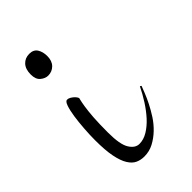

<svg xmlns="http://www.w3.org/2000/svg" viewBox="-116 -363 393 393"><g transform="rotate(-45 80.5 -166.5)"><path d="M33.2 -203.1Q37.1 -203.1 40.8 -200.9Q44.4 -198.7 47.1 -196.3Q49.8 -193.8 51.5 -191.2Q53.2 -188.5 53.2 -188Q53.2 -187.5 52 -182.9Q50.8 -178.2 49.1 -167.5Q47.4 -156.7 46.1 -139.4Q44.9 -122.1 44.9 -96.2Q44.9 -61.5 53.5 -47.9Q62 -34.2 74.2 -34.2Q86.4 -34.2 98.4 -41.5Q110.4 -48.8 121.1 -60.5Q131.8 -72.3 141.4 -87.2Q150.9 -102.1 158.2 -117.2L161.1 -115.2Q159.2 -110.4 155.3 -100.3Q151.4 -90.3 145.5 -78.6Q139.6 -66.9 131.6 -54.4Q123.5 -42 113 -32Q102.5 -22 90.1 -15.4Q77.6 -8.8 63 -8.8Q52.7 -8.8 44.2 -12.7Q35.6 -16.6 29.1 -27.1Q22.5 -37.6 18.8 -56.2Q15.1 -74.7 15.1 -104Q15.1 -119.1 16.4 -136.5Q17.6 -153.8 19.8 -168.7Q22 -183.6 25.4 -193.4Q28.8 -203.1 33.2 -203.1ZM44.9 -324.2Q57.1 -324.2 62.5 -315.7Q67.9 -307.1 67.9 -294.9Q67.9 -280.8 60.1 -272.9Q52.2 -265.1 41 -265.1Q32.7 -265.1 24.9 -271.5Q17.1 -277.8 17.1 -292Q17.1 -307.6 24.9 -315.9Q32.7 -324.2 44.9 -324.2Z"/></g></svg>

Font: Stalemate
Style: Regular
Weight: 400
Designer: Astigmatic (AOETI)
Foundry: Astigmatic (AOETI)
Version: Version 001.000